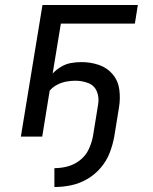

<svg xmlns="http://www.w3.org/2000/svg" viewBox="-20 -550 616 773"><path d="M199 203Q232 203 266 196Q300 189 331 171Q362 153 385.5 125.5Q409 98 421.5 65.5Q434 33 440 0L459 -117Q465 -153 460.5 -188.5Q456 -224 434 -250.5Q412 -277 378.5 -288.5Q345 -300 309 -300Q288 -300 267 -296.5Q246 -293 226.5 -281.5Q207 -270 192 -254L225 -455H523L535 -530H151L64 0H150L180 -185Q193 -200 210.5 -209Q228 -218 246.5 -221.5Q265 -225 283 -225Q311 -225 335.5 -215.5Q360 -206 370 -181.5Q380 -157 375 -129L354 0Q349 26 337 51.5Q325 77 302 95Q279 113 252.5 120Q226 127 199 127Z"/></svg>

Font: Iosevka Sparkle
Style: Italic
Weight: 400
Italic angle: -9°
Designer: Belleve Invis
Foundry: Belleve Invis
Version: Version 4.5.0; ttfautohint (v1.8.3)